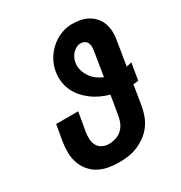

<svg xmlns="http://www.w3.org/2000/svg" viewBox="-175 -870 950 1005"><g transform="rotate(-30 300.0 -367.5)"><path d="M257 8Q225 8 193.5 2.5Q162 -3 135 -17.5Q108 -32 88.5 -55.5Q69 -79 59 -108Q49 -137 48.5 -169Q48 -201 53 -234L70 -331H203L183 -216Q180 -195 181 -174.5Q182 -154 191.5 -137Q201 -120 219 -111Q237 -102 258 -102Q278 -102 299 -108.5Q320 -115 336 -129.5Q352 -144 361 -164Q370 -184 373 -204L393 -322Q365 -330 339 -342Q313 -354 291 -370.5Q269 -387 250.5 -408Q232 -429 220 -454.5Q208 -480 204 -509.5Q200 -539 205 -569Q210 -602 227.5 -634Q245 -666 272 -690.5Q299 -715 333 -729Q367 -743 400 -743Q426 -743 451 -738.5Q476 -734 497.5 -722Q519 -710 535 -691.5Q551 -673 559 -649.5Q567 -626 567.5 -600Q568 -574 563 -548L540 -407Q548 -408 556.5 -410Q565 -412 572 -414L555 -312Q548 -311 540 -310.5Q532 -310 524 -309L504 -186Q499 -159 489 -132Q479 -105 461 -81Q443 -57 418.5 -39.5Q394 -22 367.5 -11Q341 0 313 4Q285 8 257 8ZM409 -418 433 -566Q435 -578 434.5 -590Q434 -602 429 -612Q424 -622 413.5 -627.5Q403 -633 391 -633Q378 -633 364.5 -626Q351 -619 341.5 -608.5Q332 -598 326 -585Q320 -572 318 -559Q314 -535 320.5 -513Q327 -491 339.5 -472.5Q352 -454 369.5 -440.5Q387 -427 409 -418Z"/></g></svg>

Font: Iosevka Extrabold Extended
Style: Italic
Weight: 800
Width: 7
Italic angle: -9°
Monospace: yes
Designer: Belleve Invis
Foundry: Belleve Invis
Version: Version 32.5.0; ttfautohint (v1.8.4)